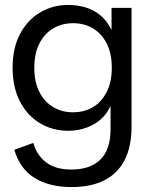

<svg xmlns="http://www.w3.org/2000/svg" viewBox="-20 -546 615 778"><path d="M270 212Q181 212 121 175.5Q61 139 38 61L115 33Q129 83 167 112Q205 141 269 141Q346 141 387 100.5Q428 60 428 -23V-115H427Q410 -79 382.5 -57.5Q355 -36 322.5 -26Q290 -16 257 -16Q193 -16 141.5 -47Q90 -78 60.5 -135.5Q31 -193 31 -272Q31 -350 60.5 -407Q90 -464 141.5 -495Q193 -526 257 -526Q292 -526 325 -516.5Q358 -507 385.5 -485Q413 -463 431 -426H432V-514H513V-33Q513 49 484.5 103.5Q456 158 402 185Q348 212 270 212ZM276 -91Q321 -91 356 -111.5Q391 -132 412 -172.5Q433 -213 433 -272Q433 -330 412 -370.5Q391 -411 356 -431.5Q321 -452 276 -452Q232 -452 196.5 -431.5Q161 -411 140 -370.5Q119 -330 119 -271Q119 -213 140 -172.5Q161 -132 196.5 -111.5Q232 -91 276 -91Z"/></svg>

Font: TikTok Sans 24pt
Style: Regular
Weight: 400
Version: Version 4.000